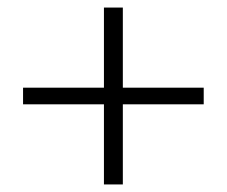

<svg xmlns="http://www.w3.org/2000/svg" viewBox="-20 -585 600 508"><path d="M255 -97H305V-309H519V-353H305V-565H255V-353H41V-309H255Z"/></svg>

Font: Hedvig Letters Serif 24pt
Style: Regular
Weight: 400
Designer: Alexander Örn & Tor Weibull
Foundry: Kanon Foundry
Version: Version 1.000